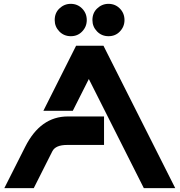

<svg xmlns="http://www.w3.org/2000/svg" viewBox="-20 -974 930 994"><path d="M2.4 0 110.4 -213.9Q189.5 -371.1 331.1 -371.1H518.6V-223.6H327.6Q267.6 -223.6 251 -190.9L154.8 0ZM887.2 0H724.6L439.9 -564.9L356.9 -400.4H204.6L374 -737.3H515.6ZM541.5 -954.1Q576.7 -954.1 600.6 -929.7Q624.5 -905.3 624.5 -870.1Q624.5 -835.4 600.1 -810.5Q577.1 -786.6 542 -786.6Q506.3 -786.6 482.4 -811.3Q458.5 -835.9 458.5 -870.1Q458.5 -906.7 482.4 -929.7Q507.8 -954.1 541.5 -954.1ZM346.2 -954.1Q381.3 -954.1 405.3 -929.7Q429.2 -905.3 429.2 -870.1Q429.2 -835.4 404.8 -810.5Q381.8 -786.6 346.7 -786.6Q311 -786.6 287.1 -811.3Q263.2 -835.9 263.2 -870.1Q263.2 -906.7 287.1 -929.7Q312.5 -954.1 346.2 -954.1Z"/></svg>

Font: Newest Shape
Style: Bold
Weight: 700
Designer: Wojciech Kalinowski "wmk69" (wmk69@o2.pl)
Foundry: Wojciech Kalinowski "wmk69" (wmk69@o2.pl)
Version: Version 1.0.0; 2022-02-24